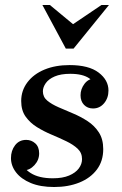

<svg xmlns="http://www.w3.org/2000/svg" viewBox="-20 -740 490 770"><path d="M197 10Q142 10 103.5 -6Q65 -22 44.5 -48.5Q24 -75 24 -106Q24 -136 40.5 -157.5Q57 -179 85 -179Q106 -179 121.5 -165Q137 -151 137 -125Q137 -98 118 -77.5Q99 -57 76 -57Q59 -57 49.5 -67.5Q40 -78 40 -93H70Q70 -67 103 -46Q136 -25 192 -25Q231 -25 257 -36Q283 -47 296 -64.5Q309 -82 309 -102Q309 -127 291.5 -143.5Q274 -160 246 -173.5Q218 -187 187 -200Q156 -213 128.5 -230Q101 -247 83 -272Q65 -297 65 -335Q65 -377 90 -410Q115 -443 158.5 -461Q202 -479 259 -479Q336 -479 375.5 -449Q415 -419 415 -377Q415 -347 397.5 -326Q380 -305 353 -305Q331 -305 317 -319.5Q303 -334 303 -358Q303 -383 319 -404Q335 -425 360 -425Q378 -425 385.5 -413.5Q393 -402 393 -384H365Q365 -407 338.5 -425.5Q312 -444 262 -444Q224 -444 199.5 -433.5Q175 -423 163.5 -406.5Q152 -390 152 -374Q152 -351 169.5 -336.5Q187 -322 214.5 -310Q242 -298 273 -285Q304 -272 331.5 -254Q359 -236 376.5 -209Q394 -182 394 -142Q394 -94 368.5 -60Q343 -26 298.5 -8Q254 10 197 10ZM387 -720H417L275 -545H244L150 -720H180L273 -643Z"/></svg>

Font: Brygada 1918 SemiBold
Style: Italic
Weight: 600
Italic angle: -8°
Designer: Mateusz Machalski | Borys Kosmynka | Przemek Hoffer
Foundry: NIEPODLEGLA 2018
Version: Version 3.006